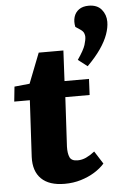

<svg xmlns="http://www.w3.org/2000/svg" viewBox="-60 -935 647 992"><g transform="rotate(-5 263.5 -439.0)"><path d="M20 -509 99 -517 160 -673H288L280 -515H407L403 -432H277L263 -176Q262 -142 271 -121.5Q280 -101 312 -101Q335 -101 356.5 -111Q378 -121 401 -139L443 -73Q422 -49 390.5 -29.5Q359 -10 319.5 2Q280 14 235 14Q155 14 114.5 -25.5Q74 -65 77 -139L93 -432H12ZM406 -581 358 -618Q391 -666 399 -692Q407 -718 407 -734Q407 -742 403 -752.5Q399 -763 384 -773L360 -789Q354 -817 361 -840.5Q368 -864 387.5 -878Q407 -892 438 -892Q482 -892 504.5 -865Q527 -838 527 -801Q527 -771 514.5 -736Q502 -701 475.5 -662.5Q449 -624 406 -581Z"/></g></svg>

Font: Literata ExtraBold
Style: Italic
Weight: 800
Italic angle: -2°
Designer: Latin by Veronika Burian and Jose Scaglione. Greek by Irene Vlachou. Cyrillic by Vera Evstafieva
Foundry: TypeTogether
Version: Version 3.002